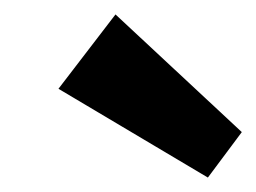

<svg xmlns="http://www.w3.org/2000/svg" viewBox="-20 -828 355 266"><path d="M315 -645 268 -582 61 -705 140 -808Z"/></svg>

Font: Pathway Extreme SemiCondensed
Style: Bold Italic
Weight: 700
Width: 4
Italic angle: -8°
Version: Version 1.001;gftools[0.9.26]